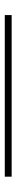

<svg xmlns="http://www.w3.org/2000/svg" viewBox="338 -230 68 783"><g transform="rotate(90 371.5 161.0)"><path d="M42 147H701V175H42Z"/></g></svg>

Font: Genos Thin ExtraLight
Style: Regular
Weight: 250
Version: Version 1.010